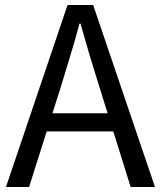

<svg xmlns="http://www.w3.org/2000/svg" viewBox="-20 -753 648 773"><path d="M4 0 252 -733H355L604 0H506L378 -410Q358 -473 340 -533.5Q322 -594 304 -658H300Q283 -594 264.5 -533.5Q246 -473 227 -410L97 0ZM133 -224V-297H471V-224Z"/></svg>

Font: Noto Sans KR Thin
Style: Regular
Weight: 400
Version: Version 2.004-H2;hotconv 1.0.118;makeotfexe 2.5.65603